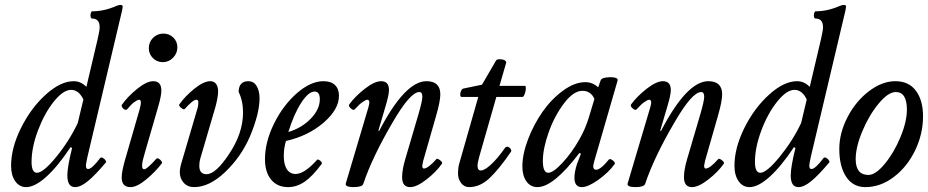

<svg xmlns="http://www.w3.org/2000/svg" viewBox="-20 -745 3760 778"><path d="M85.9 13.2Q58.6 13.2 41.7 -10.7Q24.9 -34.7 24.9 -73.2Q24.9 -145.5 65.2 -226.6Q105.5 -307.6 165.5 -361.8Q225.6 -416 278.8 -416Q307.1 -416 330.1 -393.1L376 -587.9Q383.8 -621.6 383.8 -634.8Q383.8 -669.9 353 -669.9Q348.6 -669.9 347.2 -677.2Q345.7 -684.6 347.9 -691.9Q350.1 -699.2 354 -699.2Q402.3 -699.2 452.1 -721.2Q461.4 -725.1 469.2 -725.1Q477.1 -725.1 477.1 -717.8Q477.1 -713.9 475.1 -704.1L334 -107.9Q328.1 -79.6 328.1 -74.2Q328.1 -60.1 336.9 -60.1Q352.5 -60.1 386.2 -105Q390.1 -108.4 396.2 -105.5Q402.3 -102.5 407 -96.2Q411.6 -89.8 409.2 -86.9Q364.3 -33.7 335.2 -10.3Q306.2 13.2 284.2 13.2Q252.9 13.2 252.9 -34.2Q252.9 -68.8 272 -145L266.1 -148.9Q214.4 -70.8 167.7 -28.8Q121.1 13.2 85.9 13.2ZM129.9 -44.9Q155.3 -44.9 207.8 -109.1Q260.3 -173.3 294.9 -246.1L317.9 -341.8Q299.3 -380.9 268.1 -380.9Q236.3 -380.9 198.2 -333.5Q160.2 -286.1 134 -216.8Q107.9 -147.5 107.9 -88.9Q107.9 -44.9 129.9 -44.9Z M640.1 -493.2Q615.7 -493.2 599.4 -509.8Q583 -526.4 583 -549.8Q583 -574.7 600.3 -591.8Q617.7 -608.9 642.1 -608.9Q666 -608.9 682.4 -592.8Q698.7 -576.7 698.7 -553.2Q698.7 -528.8 681.2 -511Q663.6 -493.2 640.1 -493.2ZM508.8 13.2Q473.1 13.2 473.1 -25.9Q473.1 -48.8 485.8 -94.2L544.9 -298.8Q557.1 -340.8 543.9 -340.8Q537.1 -340.8 524.2 -331.3Q511.2 -321.8 496.1 -303.2Q491.2 -298.3 485.4 -300.8Q479.5 -303.2 475.3 -310.1Q471.2 -316.9 474.1 -320.8Q497.6 -354 535.9 -385Q574.2 -416 601.1 -416Q633.8 -416 633.8 -377.9Q633.8 -356.4 621.1 -313L566.9 -126Q547.9 -64 561.5 -59.6Q563 -59.1 564.9 -59.1Q575.2 -59.1 613.8 -102.1Q617.2 -105 623 -102.1Q628.9 -99.1 633.5 -92.8Q638.2 -86.4 635.7 -83Q608.9 -47.9 571.8 -17.3Q534.7 13.2 508.8 13.2Z M766.6 13.2Q740.2 13.2 724.4 -4.4Q708.5 -22 708.5 -47.9Q708.5 -59.6 712.9 -77.1L781.7 -311Q783.7 -322.8 783.7 -330.1Q783.7 -340.8 775.9 -340.8Q761.7 -340.8 728.5 -303.2Q724.6 -299.3 713.9 -308.1Q703.1 -316.9 706.5 -321.8Q729.5 -354.5 767.3 -385.3Q805.2 -416 832.5 -416Q847.2 -416 855.5 -405Q863.8 -394 863.8 -375Q863.8 -351.1 852.5 -310.1L791.5 -102.1Q787.6 -88.9 787.6 -73.2Q787.6 -39.1 816.9 -39.1Q854 -39.1 907.7 -120.1Q964.8 -205.1 964.8 -289.1Q964.8 -336.4 946.8 -373Q948.2 -416 985.8 -416Q1008.8 -416 1020.3 -395.8Q1031.7 -375.5 1031.7 -347.2Q1031.7 -284.7 992.7 -191.9Q957.5 -110.4 893.1 -48.6Q828.6 13.2 766.6 13.2Z M1147.5 13.2Q1103.5 13.2 1078.6 -17.1Q1053.7 -47.4 1053.7 -100.1Q1053.7 -169.4 1090.3 -243.9Q1127 -318.4 1182.9 -367.2Q1238.8 -416 1290.5 -416Q1320.8 -416 1337.2 -400.6Q1353.5 -385.3 1353.5 -356.9Q1353.5 -301.3 1290.8 -247.6Q1228 -193.8 1138.7 -173.8Q1129.9 -144.5 1129.9 -112.8Q1129.9 -78.6 1142.3 -59.3Q1154.8 -40 1177.7 -40Q1213.4 -40 1264.6 -97.2Q1267.1 -100.1 1272.7 -97.2Q1278.3 -94.2 1282.2 -89.1Q1286.1 -84 1283.7 -81.1Q1246.6 -30.8 1214.6 -8.8Q1182.6 13.2 1147.5 13.2ZM1148.4 -210Q1203.1 -226.6 1239.5 -264.4Q1275.9 -302.2 1275.9 -342.8Q1275.9 -374 1254.9 -374Q1230 -374 1200.4 -328.4Q1170.9 -282.7 1148.4 -210Z M1412.1 13.2Q1395 13.2 1387 9.3Q1378.9 5.4 1381.3 -2L1473.1 -311Q1481.9 -340.8 1468.3 -340.8Q1461.9 -340.8 1448 -330.8Q1434.1 -320.8 1417.5 -301.8Q1412.1 -296.4 1401.4 -305.9Q1390.6 -315.4 1395 -321.8Q1418.9 -354.5 1458.3 -385.3Q1497.6 -416 1524.4 -416Q1556.2 -416 1556.2 -379.9Q1556.2 -359.9 1541 -310.1L1513.2 -215.8L1516.1 -213.9Q1621.1 -416 1708 -416Q1764.2 -416 1764.2 -362.8Q1764.2 -335 1748 -278.8L1703.1 -122.1Q1692.9 -88.9 1691.4 -75.9Q1689.9 -63 1697.3 -62Q1714.4 -62 1748 -100.1Q1752 -104.5 1763.2 -95.7Q1774.4 -86.9 1771 -82Q1747.6 -48.3 1708 -17.6Q1668.5 13.2 1642.1 13.2Q1609.4 13.2 1609.4 -26.9Q1609.4 -57.1 1622.1 -100.1L1676.3 -284.2Q1691.4 -336.9 1691.4 -353Q1691.4 -372.1 1679.2 -372.1Q1642.1 -372.1 1570.3 -248Q1488.3 -107.9 1452.1 0Q1447.8 13.2 1412.1 13.2Z M1881.3 13.2Q1860.8 13.2 1848.4 -3.4Q1835.9 -20 1835.9 -42Q1835.9 -63.5 1840.3 -80.1L1918 -352.1H1851.1Q1845.7 -352.1 1845 -359.9Q1844.2 -367.7 1847.9 -376.2Q1851.6 -384.8 1857.9 -386.2L1933.1 -401.9L1990.2 -500Q1994.1 -506.8 2012.7 -504.4Q2031.2 -502 2031.2 -491.2L2003.9 -397H2107.9Q2111.3 -395.5 2110.8 -385.5Q2110.4 -375.5 2106 -363.8Q2101.6 -352.1 2097.2 -352.1H1991.2L1921.9 -109.9Q1915 -85 1915 -74.2Q1915 -54.2 1928.2 -54.2Q1943.4 -54.2 1969.5 -78.1Q1995.6 -102.1 2027.3 -147Q2031.7 -151.9 2038.3 -149.9Q2044.9 -147.9 2049.3 -141.4Q2053.7 -134.8 2050.3 -129.9Q2002 -59.1 1963.4 -22.9Q1924.8 13.2 1881.3 13.2Z M2157.7 13.2Q2129.9 13.2 2113.3 -9.8Q2096.7 -32.7 2096.7 -70.8Q2096.7 -120.1 2119.6 -180.4Q2142.6 -240.7 2178.2 -291.7Q2213.9 -342.8 2261 -377.4Q2308.1 -412.1 2352.1 -412.1Q2381.3 -412.1 2403.8 -391.1L2414.1 -419.9Q2418 -430.7 2448.7 -432.1Q2477.5 -433.1 2482.4 -423.8Q2483.4 -421.9 2482.9 -419.9L2388.7 -94.2Q2383.8 -77.6 2383.8 -70.8Q2383.8 -64.5 2387 -60.8Q2390.1 -57.1 2395 -57.1Q2413.6 -57.1 2446.8 -98.1Q2451.7 -104 2463.1 -95Q2474.6 -85.9 2470.7 -80.1Q2444.8 -44.9 2403.8 -15.9Q2362.8 13.2 2337.9 13.2Q2307.6 13.2 2307.6 -24.9Q2307.6 -47.4 2317.9 -80.1L2334 -122.1L2327.6 -125Q2222.7 13.2 2157.7 13.2ZM2201.7 -44.9Q2221.7 -44.9 2259.5 -85.7Q2297.4 -126.5 2327.6 -180.2Q2352.5 -223.6 2365.7 -268.1L2388.7 -344.2Q2374 -377 2339.8 -377Q2303.7 -377 2265.1 -325.9Q2226.6 -274.9 2203.1 -208.5Q2179.7 -142.1 2179.7 -92.8Q2179.7 -44.9 2201.7 -44.9Z M2554.2 13.2Q2537.1 13.2 2529.1 9.3Q2521 5.4 2523.4 -2L2615.2 -311Q2624 -340.8 2610.4 -340.8Q2604 -340.8 2590.1 -330.8Q2576.2 -320.8 2559.6 -301.8Q2554.2 -296.4 2543.5 -305.9Q2532.7 -315.4 2537.1 -321.8Q2561 -354.5 2600.3 -385.3Q2639.6 -416 2666.5 -416Q2698.2 -416 2698.2 -379.9Q2698.2 -359.9 2683.1 -310.1L2655.3 -215.8L2658.2 -213.9Q2763.2 -416 2850.1 -416Q2906.2 -416 2906.2 -362.8Q2906.2 -335 2890.1 -278.8L2845.2 -122.1Q2835 -88.9 2833.5 -75.9Q2832 -63 2839.4 -62Q2856.4 -62 2890.1 -100.1Q2894 -104.5 2905.3 -95.7Q2916.5 -86.9 2913.1 -82Q2889.6 -48.3 2850.1 -17.6Q2810.5 13.2 2784.2 13.2Q2751.5 13.2 2751.5 -26.9Q2751.5 -57.1 2764.2 -100.1L2818.4 -284.2Q2833.5 -336.9 2833.5 -353Q2833.5 -372.1 2821.3 -372.1Q2784.2 -372.1 2712.4 -248Q2630.4 -107.9 2594.2 0Q2589.8 13.2 2554.2 13.2Z M3017.1 13.2Q2989.7 13.2 2972.9 -10.7Q2956.1 -34.7 2956.1 -73.2Q2956.1 -145.5 2996.3 -226.6Q3036.6 -307.6 3096.7 -361.8Q3156.7 -416 3210 -416Q3238.3 -416 3261.2 -393.1L3307.1 -587.9Q3314.9 -621.6 3314.9 -634.8Q3314.9 -669.9 3284.2 -669.9Q3279.8 -669.9 3278.3 -677.2Q3276.9 -684.6 3279.1 -691.9Q3281.2 -699.2 3285.2 -699.2Q3333.5 -699.2 3383.3 -721.2Q3392.6 -725.1 3400.4 -725.1Q3408.2 -725.1 3408.2 -717.8Q3408.2 -713.9 3406.2 -704.1L3265.1 -107.9Q3259.3 -79.6 3259.3 -74.2Q3259.3 -60.1 3268.1 -60.1Q3283.7 -60.1 3317.4 -105Q3321.3 -108.4 3327.4 -105.5Q3333.5 -102.5 3338.1 -96.2Q3342.8 -89.8 3340.3 -86.9Q3295.4 -33.7 3266.4 -10.3Q3237.3 13.2 3215.3 13.2Q3184.1 13.2 3184.1 -34.2Q3184.1 -68.8 3203.1 -145L3197.3 -148.9Q3145.5 -70.8 3098.9 -28.8Q3052.2 13.2 3017.1 13.2ZM3061 -44.9Q3086.4 -44.9 3138.9 -109.1Q3191.4 -173.3 3226.1 -246.1L3249 -341.8Q3230.5 -380.9 3199.2 -380.9Q3167.5 -380.9 3129.4 -333.5Q3091.3 -286.1 3065.2 -216.8Q3039.1 -147.5 3039.1 -88.9Q3039.1 -44.9 3061 -44.9Z M3486.8 13.2Q3436 13.2 3408.4 -29.1Q3380.9 -71.3 3380.9 -141.1Q3380.9 -206.5 3414.6 -271Q3448.2 -335.4 3501.5 -375.7Q3554.7 -416 3607.9 -416Q3662.6 -416 3691.4 -377.2Q3720.2 -338.4 3720.2 -273.9Q3720.2 -202.1 3688.2 -135.7Q3656.2 -69.3 3602.1 -28.1Q3547.9 13.2 3486.8 13.2ZM3499 -36.1Q3527.8 -36.1 3564.9 -80.8Q3602.1 -125.5 3628.4 -188.7Q3654.8 -252 3654.8 -300.8Q3654.8 -372.1 3609.9 -372.1Q3579.1 -372.1 3540.3 -325.2Q3501.5 -278.3 3474.4 -213.6Q3447.3 -148.9 3447.3 -100.1Q3447.3 -36.1 3499 -36.1Z"/></svg>

Font: Junicode SmCond Medium
Style: Italic
Weight: 500
Width: 4
Italic angle: -11°
Designer: Peter S. Baker
Version: Version 2.206